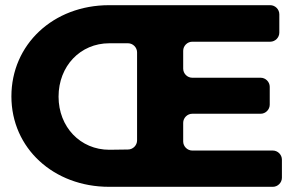

<svg xmlns="http://www.w3.org/2000/svg" viewBox="-20 -721 1153 741"><path d="M1033 -140H722C703 -140 687 -156 687 -175V-247C687 -266 703 -282 722 -282H986C1005 -282 1021 -298 1021 -317V-386C1021 -405 1005 -421 986 -421H722C703 -421 687 -437 687 -456V-525C687 -544 703 -560 722 -560H1023C1042 -560 1058 -576 1058 -595V-666C1058 -685 1042 -701 1023 -701H401C185 -701 24 -549 24 -349C24 -149 187 0 401 0H1033C1052 0 1068 -16 1068 -35V-105C1068 -124 1052 -140 1033 -140ZM474 -144 402 -143C290 -143 206 -231 206 -348C206 -466 290 -554 402 -554H474C493 -554 509 -538 509 -519V-179C509 -160 493 -144 474 -144Z"/></svg>

Font: Trueno
Style: RoundBd
Weight: 700
Designer: Julieta Ulanovsky, Jasper
Foundry: Julieta Ulanovsky, Cannot Into Space Fonts
Version: Version 3.001